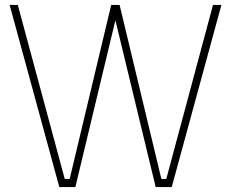

<svg xmlns="http://www.w3.org/2000/svg" viewBox="-20 -757 935 777"><path d="M220 0 19 -737H52L242 -33H262L430 -737H464L633 -33H653L842 -737H876L675 0H610L447 -675L285 0Z"/></svg>

Font: Tomorrow ExtraLight
Style: Regular
Weight: 275
Designer: Tony de Marco, Monica Rizzolli
Foundry: Just in Type
Version: Version 2.002